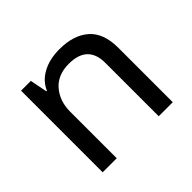

<svg xmlns="http://www.w3.org/2000/svg" viewBox="-125 -693 860 860"><g transform="rotate(-45 304.5 -263.5)"><path d="M84 0V-517H146L162 -435H166Q183 -477 228 -502Q273 -527 337 -527Q426 -527 477 -482.5Q528 -438 528 -344V0H439V-338Q439 -451 320 -451Q250 -451 211.5 -406.5Q173 -362 173 -295V0Z"/></g></svg>

Font: Noto Sans Thai UI
Style: Regular
Weight: 400
Designer: Monotype Design Team
Foundry: Monotype Imaging Inc.
Version: Version 2.000